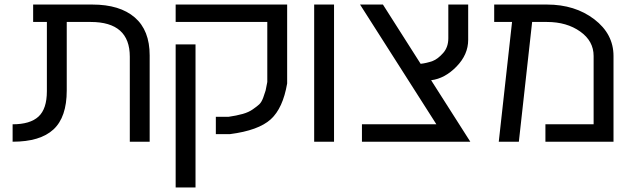

<svg xmlns="http://www.w3.org/2000/svg" viewBox="-20 -620 2755 840"><path d="M547.9 -372.1Q547.9 -523.9 377 -523.9H272V-224.1Q272 -107.4 213.9 -53.7Q155.8 0 35.2 0V-76.2Q111.8 -76.2 148.4 -109.9Q185.1 -143.6 185.1 -221.2V-523.9H125V-600.1H383.8Q504.4 -600.1 569.8 -543.5Q634.8 -487.3 634.8 -377.9V0H547.9Z M835.4 -425.8V200.2H748.5V-425.8ZM1236.3 -254.9Q1217.8 -146.5 1164.6 -98.1Q1110.8 -49.3 986.3 -33.2H924.3V-108.9H979.5Q1014.2 -113.8 1042 -121.6Q1067.9 -128.9 1085.9 -141.6Q1105.5 -155.3 1114.3 -163.6Q1124.5 -173.3 1131.8 -193.4Q1141.1 -219.2 1142.1 -224.1Q1144.5 -236.3 1149.4 -261.2V-523.9H748.5V-600.1H1236.3Z M1354.5 0V-600.1H1441.4V0Z M2028.3 -445.8Q2028.3 -381.3 1977.5 -329.1Q1926.3 -276.4 1866.2 -269L2037.6 0H1563.5V-76.2H1889.2L1555.2 -600.1H1655.3L1820.3 -340.8Q1846.7 -343.8 1872.6 -353Q1895 -361.3 1918.9 -388.2Q1941.4 -413.6 1941.4 -453.1V-600.1H2028.3Z M2577.1 -375Q2577.1 -440.4 2518.6 -481.9Q2459.5 -523.9 2373 -523.9H2308.1L2250 0H2162.1L2220.2 -523.9H2142.1V-600.1H2373Q2495.6 -600.1 2580.1 -535.6Q2664.1 -471.2 2664.1 -375V0H2366.2V-76.2H2577.1Z"/></svg>

Font: Miedinger*
Style: Book
Weight: 400
Version: Version 001.000